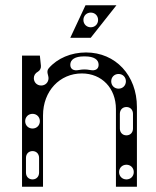

<svg xmlns="http://www.w3.org/2000/svg" viewBox="-20 -712 594 732"><path d="M64 0H144V-272C144 -365 208 -432 292 -432C368 -432 422 -376 422 -296V0H502V-304C502 -424 421 -512 308 -512C251 -512 199 -490 166 -452C155 -439 165 -426 165 -414C165 -398 153 -386 137 -386C121 -386 109 -398 109 -414C109 -424 114 -433 125 -439C132 -443 137 -452 136 -461L132 -500H64ZM104 -28C89 -28 79 -39 79 -54V-110C79 -125 89 -136 104 -136C119 -136 129 -125 129 -110V-54C129 -39 119 -28 104 -28ZM104 -222C88 -222 76 -234 76 -250C76 -266 88 -278 104 -278C120 -278 132 -266 132 -250C132 -234 120 -222 104 -222ZM462 -28C446 -28 434 -40 434 -56C434 -72 446 -84 462 -84C478 -84 490 -72 490 -56C490 -40 478 -28 462 -28ZM462 -196C447 -196 437 -207 437 -222V-278C437 -293 447 -304 462 -304C477 -304 487 -293 487 -278V-222C487 -207 477 -196 462 -196ZM248 -465C248 -485 266 -497 300 -497H304C338 -497 356 -485 356 -465C356 -449 344 -441 324 -445C308 -448 296 -448 280 -445C260 -441 248 -449 248 -465ZM432 -374C416 -374 404 -386 404 -402C404 -418 416 -430 432 -430C448 -430 460 -418 460 -402C460 -386 448 -374 432 -374ZM248 -568H326L424 -692H306ZM326 -608C310 -608 298 -620 298 -636C298 -652 310 -664 326 -664C342 -664 354 -652 354 -636C354 -620 342 -608 326 -608Z"/></svg>

Font: Apfel Grotezk Brukt
Style: Regular
Weight: 300
Designer: Luigi Gorlero
Foundry: © 2023, Luigi Gorlero & Collletttivo
Version: Version 2.000;Glyphs 3.2 (3217)